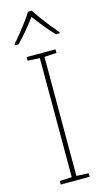

<svg xmlns="http://www.w3.org/2000/svg" viewBox="-142 -994 568 1039"><g transform="rotate(-15 141.5 -474.5)"><path d="M223 0H61V-20L129 -23V-690L61 -694V-714H223V-694L155 -690V-23L223 -20ZM154 -949Q166 -929 186 -901.5Q206 -874 228 -846.5Q250 -819 268 -798V-792H247Q219 -820 191.5 -854.5Q164 -889 143 -917Q122 -889 93.5 -854.5Q65 -820 37 -792H16V-798Q35 -819 57 -846.5Q79 -874 99.5 -901.5Q120 -929 132 -949Z"/></g></svg>

Font: Noto Sans Myanmar Thin
Style: Regular
Weight: 100
Designer: Monotype Design Team
Foundry: Monotype Imaging Inc.
Version: Version 2.107; ttfautohint (v1.8.4.7-5d5b)